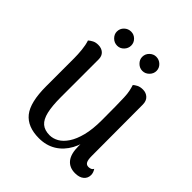

<svg xmlns="http://www.w3.org/2000/svg" viewBox="-192 -812 954 954"><g transform="rotate(45 285.0 -335.5)"><path d="M428 -523Q450 -523 465 -509Q480 -495 480 -469L481 -110Q481 -82 487.5 -70.5Q494 -59 508 -59Q514 -59 522 -61.5Q530 -64 535 -73Q546 -57 546 -40Q546 -18 529.5 -4Q513 10 483 10Q443 10 421.5 -16.5Q400 -43 400 -97V-160L415 -180Q409 -120 385 -76.5Q361 -33 322.5 -9.5Q284 14 233 14Q153 14 114.5 -33.5Q76 -81 76 -195V-391Q76 -417 73 -447.5Q70 -478 62 -502Q71 -510 83.5 -516.5Q96 -523 114 -523Q137 -523 151.5 -510Q166 -497 166 -473V-207Q166 -146 175 -107.5Q184 -69 204.5 -51.5Q225 -34 260 -34Q284 -34 307 -47Q330 -60 349 -88.5Q368 -117 379.5 -162Q391 -207 391 -271Q391 -329 390.5 -367Q390 -405 389 -429.5Q388 -454 384.5 -470.5Q381 -487 376 -503Q382 -509 395 -516Q408 -523 428 -523ZM183 -586Q162 -586 147 -601Q132 -616 132 -635Q132 -656 147 -670.5Q162 -685 183 -685Q203 -685 217.5 -670.5Q232 -656 232 -636Q232 -616 217.5 -601Q203 -586 183 -586ZM360 -586Q340 -586 325 -601Q310 -616 310 -635Q310 -656 325 -670.5Q340 -685 359 -685Q380 -685 395 -670.5Q410 -656 410 -636Q410 -616 395 -601Q380 -586 360 -586Z"/></g></svg>

Font: Arima Medium
Style: Regular
Weight: 500
Designer: Joana Correia and Natanael Gama
Foundry: NDISCOVER
Version: Version 1.101;gftools[0.9.23]